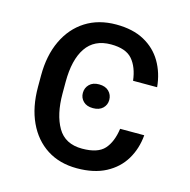

<svg xmlns="http://www.w3.org/2000/svg" viewBox="-107 -827 934 942"><g transform="rotate(15 360.0 -356.0)"><path d="M519.9 -232.2H642.4Q636.4 -162.6 603.5 -108Q570.7 -53.3 510.8 -21.7Q451 9.9 364.3 9.9Q276.3 9.9 212 -31.4Q147.7 -72.8 112.6 -148.3Q77.4 -223.7 77.4 -326.3V-384.2Q77.4 -486.5 113.3 -562.3Q149.1 -638.1 214.8 -679.9Q280.5 -721.6 370 -721.6Q454.5 -721.6 512.8 -689.8Q571 -658 603.3 -602.6Q635.7 -547.2 642.4 -476.2H520.2Q512.1 -544 479 -582.4Q446 -620.7 370 -620.7Q285.5 -620.7 243.8 -559.3Q202.1 -497.9 202.1 -385.3V-326.3Q202.1 -220.2 239.9 -155Q277.7 -89.8 364.3 -89.8Q443.9 -89.8 477.1 -126.8Q510.3 -163.7 519.9 -232.2ZM297.6 -355.1Q297.6 -381 315.2 -398.6Q332.7 -416.2 364.3 -416.2Q396.3 -416.2 414.1 -398.6Q431.8 -381 431.8 -355.1Q431.8 -329.9 414.1 -312.7Q396.3 -295.5 364.3 -295.5Q332.7 -295.5 315.2 -312.7Q297.6 -329.9 297.6 -355.1Z"/></g></svg>

Font: Interface Medium
Style: Regular
Weight: 500
Designer: Rasmus Andersson
Foundry: rsms
Version: Version 1.8